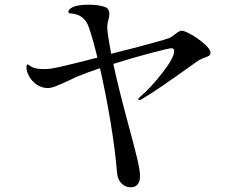

<svg xmlns="http://www.w3.org/2000/svg" viewBox="-20 -770 1040 820"><path d="M879 -545Q879 -537 874 -533Q869 -529 857 -525Q834 -517 818 -505Q644 -380 588 -348Q578 -342 575 -342Q571 -342 571 -347Q571 -351 580 -358Q624 -395 674 -459.5Q724 -524 724 -552Q724 -564 712 -564Q702 -564 624 -543.5Q546 -523 464 -497Q488 -385 532 -224Q555 -139 566.5 -90.5Q578 -42 578 -18Q578 6 567.5 18Q557 30 538 30Q515 30 498.5 13Q482 -4 480 -31Q472 -129 452 -249.5Q432 -370 407 -479Q349 -459 310 -443Q300 -439 276 -427Q237 -409 217.5 -401.5Q198 -394 184 -394Q159 -394 138 -408Q117 -422 105 -443Q93 -464 93 -483Q93 -495 98 -495Q100 -495 107.5 -489.5Q115 -484 123 -481Q141 -475 165 -475Q186 -475 198 -477Q234 -482 396 -524Q377 -602 360 -652Q341 -707 288 -712Q286 -712 279 -713Q272 -714 272 -719Q272 -729 286 -737Q300 -745 317 -747Q336 -750 357 -750Q399 -750 426 -741Q447 -735 447 -710Q447 -701 444 -690Q441 -679 440 -673Q438 -663 438 -654Q438 -634 447 -584L455 -540L481 -547L548 -564Q578 -572 634 -587Q690 -602 704 -608Q715 -613 729 -625Q747 -639 755 -639Q768 -639 798.5 -621.5Q829 -604 854 -581.5Q879 -559 879 -545Z"/></svg>

Font: Shippori Mincho Medium
Style: Regular
Weight: 500
Designer: FONTDASU
Foundry: FONTDASU / Google Inc. / but / Adobe
Version: Version 3.110; ttfautohint (v1.8.3)